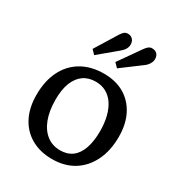

<svg xmlns="http://www.w3.org/2000/svg" viewBox="-184 -891 954 1027"><g transform="rotate(30 293.0 -378.0)"><path d="M289.1 14.2Q214.8 14.2 159.9 -17.3Q105 -48.8 75.4 -106.4Q45.9 -164.1 45.9 -242.2Q45.9 -328.1 76.9 -390.6Q107.9 -453.1 166 -487.1Q224.1 -521 303.2 -521Q376.5 -521 429.2 -490Q481.9 -459 511 -402.1Q540 -345.2 540 -267.1Q540 -182.1 509 -118.7Q478 -55.2 422.1 -20.5Q366.2 14.2 289.1 14.2ZM303.2 -47.9Q347.2 -47.9 377.2 -70.3Q407.2 -92.8 422.6 -137Q438 -181.2 438 -243.2Q438 -293.9 427.5 -334.5Q417 -375 397.5 -403.6Q377.9 -432.1 349.9 -447Q321.8 -461.9 287.1 -461.9Q242.2 -461.9 211.2 -439.9Q180.2 -418 163.6 -376Q147 -334 147 -272Q147 -202.1 166 -152.1Q185.1 -102.1 220.2 -75Q255.4 -47.9 303.2 -47.9ZM348.1 -580.1 323.7 -605 417 -737.8Q428.2 -753.9 437.5 -760.5Q446.8 -767.1 457 -767.1Q472.2 -767.1 481.4 -761.5Q490.7 -755.9 495.4 -746.3Q500 -736.8 500 -725.1Q500 -710 491 -694.6Q481.9 -679.2 465.8 -668ZM207 -580.1 183.1 -605 267.1 -741.2Q278.3 -758.3 286.6 -764.2Q294.9 -770 305.2 -770Q320.3 -770 329.6 -763.9Q338.9 -757.8 343.5 -748.3Q348.1 -738.8 348.1 -726.1Q348.1 -711.9 340.6 -698.5Q333 -685.1 316.9 -671.9Z"/></g></svg>

Font: Literata
Style: Regular
Weight: 400
Designer: Latin by Veronika Burian and Jose Scaglione. Greek by Irene Vlachou. Cyrillic by Vera Evstafieva.
Foundry: TypeTogether
Version: Version 3.002